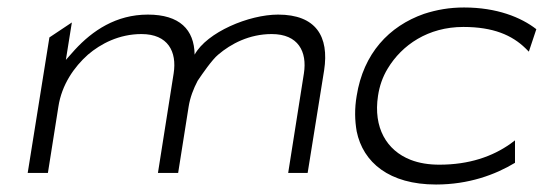

<svg xmlns="http://www.w3.org/2000/svg" viewBox="-20 -482 1453 513"><path d="M54 -20H108L136 -197C145 -256 178 -303 215 -336C249 -365 298 -391 358 -391C429 -391 453 -344 444 -286L402 -20H456L484 -197C488 -222 497 -245 508 -266C520 -284 547 -323 563 -336C597 -365 646 -391 706 -391C777 -391 801 -344 792 -286L750 -20H802L846 -294C860 -385 824 -443 723 -443C645 -443 533 -396 500 -336C499 -403 460 -443 375 -443C290 -443 227 -400 180 -349L156 -322L172 -422L112 -382Z M933 -226C927 -191 928 -160 933 -131C950 -48 1020 11 1145 11C1232 11 1303 -15 1356 -47V-107L1344 -98C1296 -64 1234 -42 1154 -42C1126 -42 1100 -46 1077 -55C1013 -80 977 -141 990 -226C994 -252 1002 -276 1016 -299C1054 -362 1124 -410 1218 -410C1298 -410 1348 -388 1384 -353L1393 -344L1413 -404C1372 -436 1307 -462 1220 -462C1181 -462 1147 -456 1113 -445C1019 -412 951 -339 933 -226Z"/></svg>

Font: Charger Sport
Style: ExLitExtObl
Weight: 200
Designer: Jasper
Foundry: Cannot Into Space Fonts
Version: Version 1.1